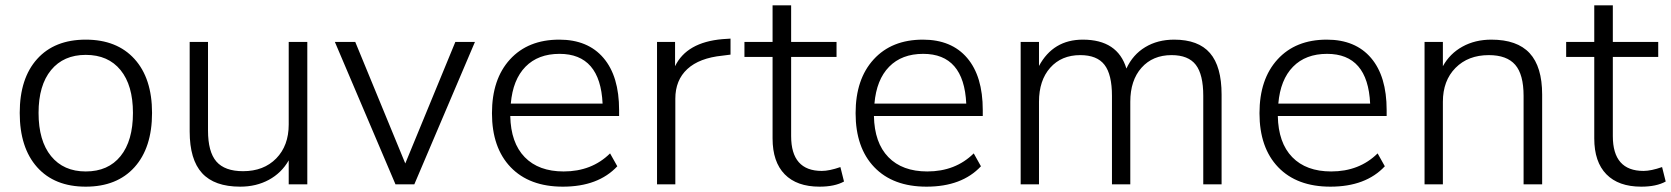

<svg xmlns="http://www.w3.org/2000/svg" viewBox="-20 -698 6327 727"><path d="M54.7 -270.5Q54.7 -401.4 120.6 -474.6Q186.5 -547.9 304.7 -547.9Q422.9 -547.9 489.3 -474.6Q555.7 -401.4 555.7 -270.5Q555.7 -138.7 489.3 -64.9Q422.9 8.8 304.7 8.8Q186.5 8.8 120.6 -64.9Q54.7 -138.7 54.7 -270.5ZM126 -270.5Q126 -165 173.3 -106.9Q220.7 -48.8 304.7 -48.8Q389.6 -48.8 436.5 -106.9Q483.4 -165 483.4 -270.5Q483.4 -375 436.5 -432.6Q389.6 -490.2 304.7 -490.2Q220.7 -490.2 173.3 -432.6Q126 -375 126 -270.5Z M1143.6 -539.1V0H1073.2V-90.8Q1045.9 -43 998 -17.1Q950.2 8.8 889.6 8.8Q792 8.8 745.1 -42.5Q698.2 -93.8 698.2 -200.2V-539.1H767.6V-204.1Q767.6 -123 799.3 -86.4Q831.1 -49.8 900.4 -49.8Q978.5 -49.8 1025.9 -98.1Q1073.2 -146.5 1073.2 -226.6V-539.1Z M1477.5 0 1248 -539.1H1325.2L1514.6 -79.1L1704.1 -539.1H1778.3L1548.8 0Z M2111.3 8.8Q1984.4 8.8 1913.6 -64.9Q1842.8 -138.7 1842.8 -269.5Q1842.8 -398.4 1911.1 -473.1Q1979.5 -547.9 2097.7 -547.9Q2206.1 -547.9 2265.1 -478.5Q2324.2 -409.2 2324.2 -281.2V-258.8H1912.1Q1914.1 -157.2 1966.8 -103Q2019.5 -48.8 2114.3 -48.8Q2220.7 -48.8 2290 -117.2L2317.4 -68.4Q2245.1 8.8 2111.3 8.8ZM1914.1 -305.7H2261.7Q2252.9 -494.1 2098.6 -494.1Q2017.6 -494.1 1969.7 -445.3Q1921.9 -396.5 1914.1 -305.7Z M2467.8 0V-539.1H2536.1V-447.3Q2580.1 -538.1 2715.8 -549.8L2746.1 -551.8V-491.2L2715.8 -487.3Q2627.9 -478.5 2582.5 -436.5Q2537.1 -394.5 2537.1 -324.2V0Z M3083 8.8Q2997.1 8.8 2951.2 -38.1Q2905.3 -85 2905.3 -173.8V-482.4H2798.8V-539.1H2905.3V-677.7H2975.6V-539.1H3147.5V-482.4H2975.6V-182.6Q2975.6 -50.8 3091.8 -50.8Q3120.1 -50.8 3162.1 -65.4L3175.8 -10.7Q3140.6 8.8 3083 8.8Z M3488.3 8.8Q3361.3 8.8 3290.5 -64.9Q3219.7 -138.7 3219.7 -269.5Q3219.7 -398.4 3288.1 -473.1Q3356.4 -547.9 3474.6 -547.9Q3583 -547.9 3642.1 -478.5Q3701.2 -409.2 3701.2 -281.2V-258.8H3289.1Q3291 -157.2 3343.8 -103Q3396.5 -48.8 3491.2 -48.8Q3597.7 -48.8 3667 -117.2L3694.3 -68.4Q3622.1 8.8 3488.3 8.8ZM3291 -305.7H3638.7Q3629.9 -494.1 3475.6 -494.1Q3394.5 -494.1 3346.7 -445.3Q3298.8 -396.5 3291 -305.7Z M3844.7 0V-539.1H3914.1V-448.2Q3967.8 -547.9 4080.1 -547.9Q4211.9 -547.9 4245.1 -438.5Q4269.5 -491.2 4316.4 -519.5Q4363.3 -547.9 4425.8 -547.9Q4517.6 -547.9 4561.5 -497.1Q4605.5 -446.3 4605.5 -339.8V0H4536.1V-335Q4536.1 -416 4507.8 -452.6Q4479.5 -489.3 4416 -489.3Q4344.7 -489.3 4302.2 -441.4Q4259.8 -393.6 4259.8 -312.5V0H4190.4V-335Q4190.4 -416 4162.1 -452.6Q4133.8 -489.3 4070.3 -489.3Q3999 -489.3 3956.5 -441.4Q3914.1 -393.6 3914.1 -312.5V0Z M5017.6 8.8Q4890.6 8.8 4819.8 -64.9Q4749 -138.7 4749 -269.5Q4749 -398.4 4817.4 -473.1Q4885.7 -547.9 5003.9 -547.9Q5112.3 -547.9 5171.4 -478.5Q5230.5 -409.2 5230.5 -281.2V-258.8H4818.4Q4820.3 -157.2 4873 -103Q4925.8 -48.8 5020.5 -48.8Q5127 -48.8 5196.3 -117.2L5223.6 -68.4Q5151.4 8.8 5017.6 8.8ZM4820.3 -305.7H5168Q5159.2 -494.1 5004.9 -494.1Q4923.8 -494.1 4876 -445.3Q4828.1 -396.5 4820.3 -305.7Z M5374 0V-539.1H5443.4V-447.3Q5469.7 -495.1 5517.6 -521.5Q5565.4 -547.9 5627 -547.9Q5724.6 -547.9 5772 -496.6Q5819.3 -445.3 5819.3 -339.8V0H5749V-335Q5749 -416 5717.3 -452.6Q5685.5 -489.3 5617.2 -489.3Q5539.1 -489.3 5491.2 -440.9Q5443.4 -392.6 5443.4 -312.5V0Z M6194.3 8.8Q6108.4 8.8 6062.5 -38.1Q6016.6 -85 6016.6 -173.8V-482.4H5910.2V-539.1H6016.6V-677.7H6086.9V-539.1H6258.8V-482.4H6086.9V-182.6Q6086.9 -50.8 6203.1 -50.8Q6231.4 -50.8 6273.4 -65.4L6287.1 -10.7Q6252 8.8 6194.3 8.8Z"/></svg>

Font: Min Sans Light
Style: Regular
Weight: 300
Designer: Jinseong-Kim, NotoSansCJK, Nunito
Foundry: Jinseong-Kim
Version: Version 1.400;Glyphs 3.1.2 (3151)